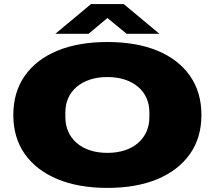

<svg xmlns="http://www.w3.org/2000/svg" viewBox="-20 -905 1048 937"><path d="M504 12Q363 12 260 -31Q157 -74 101 -153.5Q45 -233 45 -344Q45 -455 101 -535Q157 -615 260 -657.5Q363 -700 504 -700Q646 -700 748.5 -657.5Q851 -615 907 -535Q963 -455 963 -344Q963 -233 907 -153.5Q851 -74 748.5 -31Q646 12 504 12ZM504 -159Q551 -159 589 -171.5Q627 -184 654 -207.5Q681 -231 695 -263Q709 -295 709 -333V-357Q709 -395 695 -426.5Q681 -458 654 -481Q627 -504 589 -516.5Q551 -529 504 -529Q457 -529 419 -516.5Q381 -504 354 -481Q327 -458 313 -426.5Q299 -395 299 -357V-333Q299 -295 313 -263Q327 -231 354 -207.5Q381 -184 419 -171.5Q457 -159 504 -159ZM250 -740 424 -885H584L758 -740H598L469 -846H539L412 -740Z"/></svg>

Font: Archivo Expanded Black
Style: Regular
Weight: 900
Width: 7
Designer: Hector Gatti
Foundry: Omnibus-Type
Version: Version 2.001